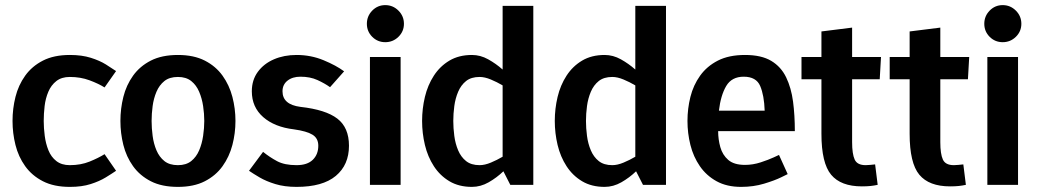

<svg xmlns="http://www.w3.org/2000/svg" viewBox="-20 -723 4057 751"><path d="M253 8Q191 8 148 -14Q105 -36 78.5 -73Q52 -110 40.5 -156Q29 -202 29 -250Q29 -298 40.5 -344Q52 -390 78.5 -427Q105 -464 148 -486Q191 -508 253 -508H254Q300 -508 335 -497Q370 -486 394 -471Q418 -456 434 -445L389 -381Q365 -396 330 -409Q295 -422 253 -422Q221 -422 200.5 -406Q180 -390 169 -364Q158 -338 154.5 -308Q151 -278 151 -250Q151 -222 155 -191.5Q159 -161 169.5 -135Q180 -109 200.5 -93Q221 -77 253 -77Q296 -77 330.5 -91Q365 -105 389 -120L434 -55Q418 -44 393.5 -29Q369 -14 334.5 -3Q300 8 254 8Q253 8 253 8Z M451 -250Q451 -298 462.5 -344Q474 -390 500.5 -427Q527 -464 570 -486Q613 -508 676 -508Q738 -508 781 -486Q824 -464 850.5 -427Q877 -390 889 -344Q901 -298 901 -250Q901 -202 889 -156Q877 -110 850.5 -73Q824 -36 781 -14Q738 8 676 8Q613 8 570 -14Q527 -36 500.5 -73Q474 -110 462.5 -156Q451 -202 451 -250ZM573 -250Q573 -222 577 -191.5Q581 -161 592 -135Q603 -109 623 -93Q643 -77 676 -77Q708 -77 728 -93Q748 -109 759 -135Q770 -161 774.5 -191.5Q779 -222 779 -250Q779 -278 774.5 -308Q770 -338 759 -364Q748 -390 728 -406Q708 -422 676 -422Q643 -422 623 -406Q603 -390 592 -364Q581 -338 577 -308Q573 -278 573 -250Z M954 -55 1009 -129Q1035 -108 1064 -92.5Q1093 -77 1140 -77Q1182 -77 1203.5 -98Q1225 -119 1225 -153Q1225 -182 1202.5 -196Q1180 -210 1130 -217Q1054 -226 1009.5 -265Q965 -304 965 -366Q965 -410 988.5 -442Q1012 -474 1051.5 -491Q1091 -508 1140 -508Q1196 -508 1245.5 -487.5Q1295 -467 1326 -444L1271 -382Q1250 -397 1221.5 -410Q1193 -423 1155 -423Q1124 -423 1104.5 -407.5Q1085 -392 1085 -366Q1085 -314 1155 -305Q1254 -294 1299.5 -259Q1345 -224 1345 -153Q1345 -78 1293.5 -35Q1242 8 1140 8Q1093 8 1057 -3Q1021 -14 995.5 -29Q970 -44 954 -55Z M1487 -558Q1457 -558 1436 -579Q1415 -600 1415 -630Q1415 -660 1436 -681.5Q1457 -703 1487 -703Q1517 -703 1538.5 -681.5Q1560 -660 1560 -630Q1560 -600 1538.5 -579Q1517 -558 1487 -558ZM1427 0V-500H1547V0Z M1856 -422Q1823 -422 1803 -406Q1783 -390 1772 -364Q1761 -338 1757 -308Q1753 -278 1753 -250Q1753 -222 1757 -191.5Q1761 -161 1772 -135Q1783 -109 1803 -93Q1823 -77 1856 -77Q1876 -77 1900 -87Q1924 -97 1946 -110V-389Q1924 -402 1900 -412Q1876 -422 1856 -422ZM1946 -700H2066V0H1976L1949 -53Q1923 -28 1891.5 -10Q1860 8 1826 8Q1775 8 1738 -14Q1701 -36 1677 -73Q1653 -110 1642 -156Q1631 -202 1631 -250Q1631 -298 1642 -344Q1653 -390 1677 -427Q1701 -464 1738 -486Q1775 -508 1826 -508Q1859 -508 1889.5 -491Q1920 -474 1946 -451Z M2375 -422Q2342 -422 2322 -406Q2302 -390 2291 -364Q2280 -338 2276 -308Q2272 -278 2272 -250Q2272 -222 2276 -191.5Q2280 -161 2291 -135Q2302 -109 2322 -93Q2342 -77 2375 -77Q2395 -77 2419 -87Q2443 -97 2465 -110V-389Q2443 -402 2419 -412Q2395 -422 2375 -422ZM2465 -700H2585V0H2495L2468 -53Q2442 -28 2410.5 -10Q2379 8 2345 8Q2294 8 2257 -14Q2220 -36 2196 -73Q2172 -110 2161 -156Q2150 -202 2150 -250Q2150 -298 2161 -344Q2172 -390 2196 -427Q2220 -464 2257 -486Q2294 -508 2345 -508Q2378 -508 2408.5 -491Q2439 -474 2465 -451Z M2879 8Q2823 8 2783 -14Q2743 -36 2717.5 -73Q2692 -110 2680.5 -156Q2669 -202 2669 -250Q2669 -298 2680.5 -344Q2692 -390 2718.5 -427Q2745 -464 2788 -486Q2831 -508 2894 -508Q2958 -508 2996.5 -485Q3035 -462 3055 -420.5Q3075 -379 3082 -325.5Q3089 -272 3089 -210H2789Q2789 -178 2797.5 -147.5Q2806 -117 2828.5 -97.5Q2851 -78 2894 -78Q2925 -78 2955.5 -88Q2986 -98 3006.5 -107.5Q3027 -117 3027 -117L3061 -42Q3061 -42 3035.5 -29.5Q3010 -17 2968.5 -4.5Q2927 8 2879 8ZM2889 -423Q2842 -423 2820.5 -386.5Q2799 -350 2792 -290H2971Q2969 -350 2953.5 -386.5Q2938 -423 2889 -423Z M3403 -80 3413 0Q3399 3 3385 4.5Q3371 6 3351 6Q3269 6 3231 -39.5Q3193 -85 3193 -200V-413H3115V-500H3193V-600L3313 -615V-500H3426L3421 -413H3313V-167Q3313 -121 3323 -99Q3333 -77 3366 -77Q3375 -77 3383.5 -78Q3392 -79 3403 -80Z M3748 -80 3758 0Q3744 3 3730 4.5Q3716 6 3696 6Q3614 6 3576 -39.5Q3538 -85 3538 -200V-413H3460V-500H3538V-600L3658 -615V-500H3771L3766 -413H3658V-167Q3658 -121 3668 -99Q3678 -77 3711 -77Q3720 -77 3728.5 -78Q3737 -79 3748 -80Z M3902 -558Q3872 -558 3851 -579Q3830 -600 3830 -630Q3830 -660 3851 -681.5Q3872 -703 3902 -703Q3932 -703 3953.5 -681.5Q3975 -660 3975 -630Q3975 -600 3953.5 -579Q3932 -558 3902 -558ZM3842 0V-500H3962V0Z"/></svg>

Font: Epunda Sans SemiBold
Style: Regular
Weight: 600
Designer: Simon Atzbach
Foundry: typofactur
Version: Version 2.204; ttfautohint (v1.8.4.7-5d5b)